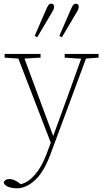

<svg xmlns="http://www.w3.org/2000/svg" viewBox="-39 -761 552 1036"><path d="M310 -450V-470H493V-450L425 -445L232 75Q198 166 150.5 210.5Q103 255 51 255Q29 255 8 248Q-13 241 -19 225Q-14 205 13 205Q25 205 38.5 211Q52 217 65 227L73 233Q114 223 150 181Q186 139 211 73L235 9L60 -445L-14 -450V-470H180V-450L93 -445L248 -27L326 -241L399 -444ZM148 -567 211 -712Q217 -726 222.5 -733.5Q228 -741 237 -741Q253 -741 253 -725Q253 -719 250.5 -712Q248 -705 243 -697L162 -560ZM281 -567 344 -712Q350 -726 355.5 -733.5Q361 -741 370 -741Q386 -741 386 -725Q386 -719 383.5 -712Q381 -705 376 -697L295 -560Z"/></svg>

Font: Source Serif 4 ExtraLight
Style: Regular
Weight: 200
Designer: Frank Grießhammer
Foundry: Adobe
Version: Version 4.005;hotconv 1.1.0;makeotfexe 2.6.0